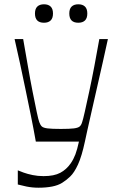

<svg xmlns="http://www.w3.org/2000/svg" viewBox="-20 -665 541 895"><path d="M63 195V129Q72 133 90 139.5Q108 146 132 151Q156 156 183 156Q232 156 261 140.5Q290 125 310 96Q323 77 331.5 54.5Q340 32 348 -5H147Q136 -67 123.5 -128.5Q111 -190 98.5 -250Q86 -310 73.5 -368.5Q61 -427 48 -483H88Q99 -421 110 -357Q121 -293 132 -237.5Q143 -182 151 -144Q159 -106 163 -96Q168 -82 175 -75.5Q182 -69 201.5 -66.5Q221 -64 264 -64Q305 -64 324.5 -66.5Q344 -69 351.5 -75.5Q359 -82 363 -96Q367 -107 375.5 -145Q384 -183 396 -238.5Q408 -294 420 -357.5Q432 -421 443 -483H483Q473 -437 460 -379Q447 -321 433 -260Q419 -199 407 -145.5Q395 -92 386.5 -54.5Q378 -17 376 -6Q361 64 343.5 102Q326 140 307 158Q288 176 270 187Q251 199 223 204.5Q195 210 160 210Q130 210 103.5 204.5Q77 199 63 195ZM185 -559Q143 -559 143 -602Q143 -624 154 -634.5Q165 -645 185 -645Q205 -645 216 -634.5Q227 -624 227 -602Q227 -580 216 -569.5Q205 -559 185 -559ZM345 -559Q303 -559 303 -602Q303 -624 314 -634.5Q325 -645 345 -645Q365 -645 376 -634.5Q387 -624 387 -602Q387 -580 376 -569.5Q365 -559 345 -559Z"/></svg>

Font: Ojuju ExtraLight
Style: Regular
Weight: 400
Version: Version 1.000